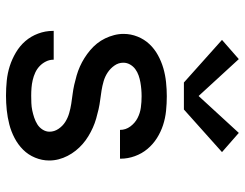

<svg xmlns="http://www.w3.org/2000/svg" viewBox="-108 -700 816 640"><g transform="rotate(90 300.0 -380.0)"><path d="M299 8Q274 8 249 5.5Q224 3 200.5 -4.5Q177 -12 155 -25Q133 -38 117 -56.5Q101 -75 92 -99Q83 -123 83 -148Q83 -149 83 -149.5Q83 -150 83 -151H179Q179 -150 179 -150Q179 -150 179 -150Q179 -137 185 -125Q191 -113 200.5 -104Q210 -95 222 -89.5Q234 -84 247 -81Q260 -78 273 -77Q286 -76 299 -76Q311 -76 323.5 -76.5Q336 -77 348 -79.5Q360 -82 372 -86Q384 -90 394.5 -96.5Q405 -103 412 -114Q419 -125 419 -137Q419 -153 409.5 -167Q400 -181 386.5 -189.5Q373 -198 357.5 -202.5Q342 -207 326 -209.5Q310 -212 294 -214Q278 -216 262.5 -219.5Q247 -223 231.5 -227.5Q216 -232 201.5 -238.5Q187 -245 173.5 -253.5Q160 -262 147.5 -272.5Q135 -283 125 -295.5Q115 -308 108 -322.5Q101 -337 97 -352.5Q93 -368 93 -384Q93 -408 102 -430.5Q111 -453 127 -470Q143 -487 164 -498.5Q185 -510 207.5 -516.5Q230 -523 254 -525.5Q278 -528 301 -528Q325 -528 349.5 -525.5Q374 -523 397 -515.5Q420 -508 440.5 -495Q461 -482 476.5 -463.5Q492 -445 500.5 -421.5Q509 -398 509 -374Q509 -374 509 -373Q509 -372 509 -372H413Q413 -372 413 -372Q413 -372 413 -372Q413 -391 401.5 -406.5Q390 -422 373.5 -430.5Q357 -439 338.5 -441.5Q320 -444 301 -444Q289 -444 277.5 -443Q266 -442 254.5 -440Q243 -438 231.5 -434Q220 -430 210.5 -423Q201 -416 195 -405.5Q189 -395 189 -383Q189 -367 198.5 -353.5Q208 -340 221.5 -331Q235 -322 250.5 -317.5Q266 -313 281.5 -310.5Q297 -308 313 -306Q329 -304 344.5 -300.5Q360 -297 375.5 -292.5Q391 -288 405.5 -281.5Q420 -275 434 -266.5Q448 -258 460 -247.5Q472 -237 482 -224.5Q492 -212 499.5 -197.5Q507 -183 511 -167.5Q515 -152 515 -136Q515 -112 505.5 -89Q496 -66 479 -49Q462 -32 440 -20.5Q418 -9 394.5 -3Q371 3 347 5.5Q323 8 299 8ZM255 -585 113 -712 177 -768 300 -634 423 -768 487 -712 345 -585Z"/></g></svg>

Font: Iosevka SS04 Medium Extended
Style: Regular
Weight: 500
Width: 7
Monospace: yes
Designer: Belleve Invis
Foundry: Belleve Invis
Version: Version 19.0.0; ttfautohint (v1.8.4)